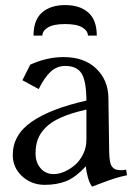

<svg xmlns="http://www.w3.org/2000/svg" viewBox="-20 -711 525 741"><path d="M313.5 -171.4V-288.1Q254.4 -274.9 215.1 -257.3Q175.8 -239.7 154.8 -217.5Q133.8 -195.3 125.5 -172.1Q117.2 -148.9 117.2 -118.2Q117.2 -84.5 136.5 -61.8Q155.8 -39.1 187.5 -39.1Q206.5 -39.1 228.3 -48.3Q250 -57.6 269 -74Q288.1 -90.3 300.8 -116Q313.5 -141.6 313.5 -171.4ZM225.1 -490.7Q305.2 -490.7 351.3 -446.3Q397.5 -401.9 398.4 -333.5L401.4 -124.5Q401.9 -101.1 404.8 -86.7Q407.7 -72.3 414.6 -65.2Q421.4 -58.1 429.2 -56.2Q437 -54.2 451.2 -54.2Q457 -54.2 466.8 -56.2L470.2 -34.7Q447.8 -30.3 424.3 -22.9Q400.9 -15.6 371.1 -4.2Q341.3 7.3 335.4 9.3Q325.7 -2.9 319.1 -26.9Q312.5 -50.8 311.5 -69.3Q271 -25.9 234.9 -11.7Q198.7 2.4 152.8 2.4Q101.6 2.4 65.4 -30.8Q29.3 -64 29.3 -112.8Q29.3 -190.9 102.8 -241.5Q176.3 -292 313.5 -322.8Q313 -398.9 294.7 -427.7Q276.4 -456.5 231.4 -456.5Q199.2 -456.5 174.8 -433.6Q150.4 -410.6 129.4 -367.2L66.4 -401.4L96.7 -461.4Q160.6 -490.7 225.1 -490.7ZM143.6 -573.7H109.4Q109.4 -633.8 142.1 -662.6Q174.8 -691.4 231.4 -691.4Q288.1 -691.4 320.8 -662.6Q353.5 -633.8 353.5 -573.7H319.3Q319.3 -591.8 297.9 -605Q276.4 -618.2 231.4 -618.2Q186.5 -618.2 165 -605Q143.6 -591.8 143.6 -573.7Z"/></svg>

Font: Flanker
Style: Regular
Weight: 400
Designer: Flanker
Foundry: Flanker
Version: Version 2.027